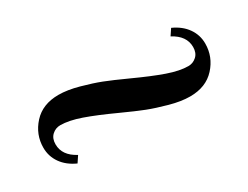

<svg xmlns="http://www.w3.org/2000/svg" viewBox="-35 -545 730 565"><g transform="rotate(-30 330.0 -263.0)"><path d="M48 -249C48 -229.7 53.5 -212.2 64.5 -196.5C75.5 -180.8 91.3 -168.3 112 -159L126 -180C98 -194.7 84 -214.7 84 -240C84 -253.3 88 -263.7 96 -271C104 -278.3 113.3 -282 124 -282C143.3 -282 166.3 -277.3 193 -268C219.7 -258.7 252.7 -245 292 -227C322.7 -213 347 -202.5 365 -195.5C383 -188.5 404.7 -181.5 430 -174.5C455.3 -167.5 478 -164 498 -164C534 -164 562.3 -175.3 583 -198C603.7 -220.7 614 -247 614 -277C614 -296.3 608.5 -313.8 597.5 -329.5C586.5 -345.2 570.7 -357.7 550 -367L536 -346C564 -331.3 578 -311.3 578 -286C578 -272.7 574 -262.3 566 -255C558 -247.7 548.7 -244 538 -244C518.7 -244 495.7 -248.7 469 -258C442.3 -267.3 409.3 -281 370 -299C339.3 -313 315 -323.5 297 -330.5C279 -337.5 257.3 -344.5 232 -351.5C206.7 -358.5 184 -362 164 -362C128 -362 99.7 -350.7 79 -328C58.3 -305.3 48 -279 48 -249Z"/></g></svg>

Font: Km Standard TT
Style: Bold
Weight: 700
Designer: Alexey Kryukov <alexios@thessalonica.org.ru>
Version: Version 2.0.2